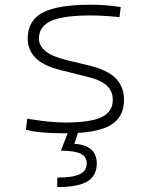

<svg xmlns="http://www.w3.org/2000/svg" viewBox="-20 -547 626 802"><path d="M252.9 9.8Q196.8 9.8 157.7 6.3Q118.7 2.9 87.9 -4.9L93.8 -51.3Q189 -35.2 252.9 -35.2Q356.9 -35.2 404.1 -57.6Q451.2 -80.1 451.2 -129.9Q451.2 -164.6 427.5 -188Q403.8 -211.4 351.1 -224.6L236.3 -253.4Q161.1 -272 128.4 -305.2Q95.7 -338.4 95.7 -386.2Q95.7 -460.9 158 -494.1Q220.2 -527.3 359.4 -527.3Q391.6 -527.3 419.7 -525.1Q447.8 -522.9 484.4 -517.6L479 -475.6Q439 -479.5 409.9 -481Q380.9 -482.4 356.4 -482.4Q243.7 -482.4 193.1 -459.5Q142.6 -436.5 142.6 -385.7Q142.6 -356.4 169.7 -333.7Q196.8 -311 258.8 -295.9L350.1 -273.9Q429.2 -254.9 463.6 -219.7Q498 -184.6 498 -129.9Q498 -56.2 440.2 -23.2Q382.3 9.8 252.9 9.8ZM219.2 234.4V194.8Q284.2 194.8 313.2 180.7Q342.3 166.5 342.3 135.3Q342.3 107.4 316.9 95Q291.5 82.5 234.4 82.5L275.4 -23.9L310.1 -5.9L290.5 53.7Q339.8 57.1 362.1 78.4Q384.3 99.6 384.3 135.3Q384.3 187 345.2 210.7Q306.2 234.4 219.2 234.4Z"/></svg>

Font: Cascadia Mono ExtraLight
Style: Regular
Weight: 200
Monospace: yes
Designer: Aaron Bell
Foundry: Saja Typeworks
Version: Version 2404.023; ttfautohint (v1.8.4)